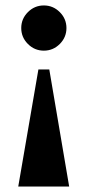

<svg xmlns="http://www.w3.org/2000/svg" viewBox="-20 -490 321 705"><path d="M141 -304Q107 -304 82.5 -328.5Q58 -353 58 -387Q58 -421 82.5 -445.5Q107 -470 141 -470Q175 -470 199.5 -445.5Q224 -421 224 -387Q224 -353 199.5 -328.5Q175 -304 141 -304ZM47 195 121 -235H161L234 195Z"/></svg>

Font: Spectral ExtraBold
Style: Regular
Weight: 800
Designer: Jean-Baptiste Levee
Foundry: Production Type
Version: Version 2.001